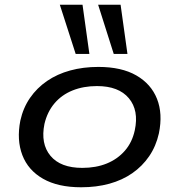

<svg xmlns="http://www.w3.org/2000/svg" viewBox="-20 -783 758 812"><path d="M323 9Q225 9 162 -27Q99 -63 74.5 -127Q50 -191 66 -273Q78 -327 107 -369Q136 -411 179 -440.5Q222 -470 277 -485Q332 -500 396 -500Q494 -500 556.5 -464Q619 -428 644 -365Q669 -302 652 -219Q640 -165 611 -122.5Q582 -80 539.5 -50.5Q497 -21 442.5 -6Q388 9 323 9ZM328 -73Q386 -73 431.5 -91.5Q477 -110 508 -145.5Q539 -181 550 -232Q568 -316 525 -367.5Q482 -419 390 -419Q333 -419 287 -400.5Q241 -382 210.5 -346Q180 -310 168 -259Q151 -175 193.5 -124Q236 -73 328 -73ZM461 -555 395 -763H490L519 -555ZM300 -555 233 -763H329L358 -555Z"/></svg>

Font: Nunito Sans 10pt Expanded Medium
Style: Italic
Weight: 500
Width: 7
Italic angle: -9°
Designer: Vernon Adams
Foundry: Vernon Adams
Version: Version 3.101;gftools[0.9.27]